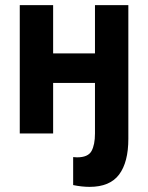

<svg xmlns="http://www.w3.org/2000/svg" viewBox="-20 -520 577 748"><path d="M350 -197H187V0H57V-500H187V-312H350V-500H480V21Q480 112 444 160Q408 208 329 208Q299 208 265 201V92Q269 92 272.5 92.5Q276 93 280 93Q323 93 336.5 68.5Q350 44 350 0Z"/></svg>

Font: PTSans
Style: Bold
Weight: 700
Designer: A.Korolkova, O.Umpeleva, V.Yefimov
Foundry: ParaType Ltd
Version: Version 2.003W OFL